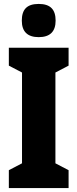

<svg xmlns="http://www.w3.org/2000/svg" viewBox="-20 -957 394 977"><path d="M177 -937C117 -937 91 -909 91 -852C91 -796 120 -768 177 -768C234 -768 263 -796 263 -852C263 -908 237 -937 177 -937ZM329 0V-91L262 -126V-588L329 -623V-714H25V-623L92 -588V-126L25 -91V0Z"/></svg>

Font: Noto Sans Ethiopic ExtraCondensed Black
Style: Regular
Weight: 900
Width: 2
Designer: Monotype Design Team
Foundry: Monotype Imaging Inc.
Version: Version 2.102